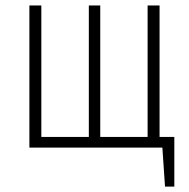

<svg xmlns="http://www.w3.org/2000/svg" viewBox="-20 -542 694 705"><path d="M565.9 -39.1H620.1V143.1H585.9L576.2 0H87.9V-522H131.8V-39.1H306.2V-522H348.1V-39.1H522V-522H565.9Z"/></svg>

Font: Fira Sans Compressed ExtraLight
Style: Regular
Weight: 250
Width: 1
Designer: Carrois Corporate & Edenspiekermann AG
Foundry: Carrois Corporate GbR & Edenspiekermann AG
Version: Version 4.203;PS 004.203;hotconv 1.0.88;makeotf.lib2.5.64775